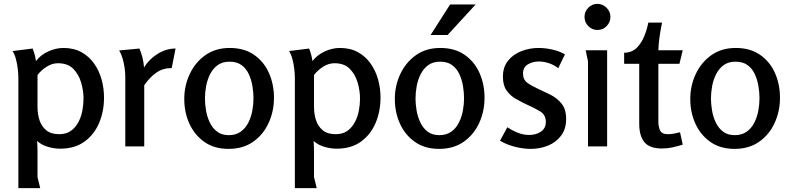

<svg xmlns="http://www.w3.org/2000/svg" viewBox="-20 -757 4091 993"><path d="M149 -506Q155 -490 159.5 -473.5Q164 -457 166 -441Q190 -473 229.5 -491Q269 -509 308 -509Q362 -509 401.5 -487Q441 -465 467 -428Q493 -391 505.5 -345.5Q518 -300 518 -252Q518 -182 493 -122Q468 -62 417.5 -25Q367 12 291 12Q261 12 228 2.5Q195 -7 172 -28Q173 -14 173.5 1Q174 16 174 26V159L188 216H75V-354Q75 -374 72 -400Q69 -426 62.5 -451Q56 -476 45 -493ZM280 -430Q249 -430 220.5 -411.5Q192 -393 174 -369V-204Q174 -167 184.5 -135Q195 -103 219.5 -83Q244 -63 286 -63Q323 -63 347 -80.5Q371 -98 385.5 -125.5Q400 -153 406 -185Q412 -217 412 -247Q412 -288 399.5 -330.5Q387 -373 358.5 -401.5Q330 -430 280 -430Z M701 -506Q721 -460 725 -408Q750 -450 794.5 -478Q839 -506 888 -506L868 -405Q822 -405 788 -381Q754 -357 726 -316V0H628V-361Q628 -381 624.5 -406Q621 -431 614 -455Q607 -479 596 -496Z M1162 13Q1088 13 1037 -23Q986 -59 959.5 -117.5Q933 -176 933 -245Q933 -314 961.5 -374.5Q990 -435 1042.5 -472Q1095 -509 1168 -509Q1243 -509 1294 -473.5Q1345 -438 1371 -379.5Q1397 -321 1397 -251Q1397 -182 1369.5 -121.5Q1342 -61 1289.5 -24Q1237 13 1162 13ZM1163 -58Q1200 -58 1225 -76Q1250 -94 1264.5 -123Q1279 -152 1285 -185Q1291 -218 1291 -248Q1291 -279 1285.5 -312Q1280 -345 1266.5 -374Q1253 -403 1229 -420.5Q1205 -438 1167 -438Q1130 -438 1105.5 -420Q1081 -402 1066.5 -373Q1052 -344 1046 -311Q1040 -278 1040 -248Q1040 -219 1045.5 -186Q1051 -153 1065 -123.5Q1079 -94 1103 -76Q1127 -58 1163 -58Z M1579 -506Q1585 -490 1589.5 -473.5Q1594 -457 1596 -441Q1620 -473 1659.5 -491Q1699 -509 1738 -509Q1792 -509 1831.5 -487Q1871 -465 1897 -428Q1923 -391 1935.5 -345.5Q1948 -300 1948 -252Q1948 -182 1923 -122Q1898 -62 1847.5 -25Q1797 12 1721 12Q1691 12 1658 2.5Q1625 -7 1602 -28Q1603 -14 1603.5 1Q1604 16 1604 26V159L1618 216H1505V-354Q1505 -374 1502 -400Q1499 -426 1492.5 -451Q1486 -476 1475 -493ZM1710 -430Q1679 -430 1650.5 -411.5Q1622 -393 1604 -369V-204Q1604 -167 1614.5 -135Q1625 -103 1649.5 -83Q1674 -63 1716 -63Q1753 -63 1777 -80.5Q1801 -98 1815.5 -125.5Q1830 -153 1836 -185Q1842 -217 1842 -247Q1842 -288 1829.5 -330.5Q1817 -373 1788.5 -401.5Q1760 -430 1710 -430Z M2251 13Q2177 13 2126 -23Q2075 -59 2048.5 -117.5Q2022 -176 2022 -245Q2022 -314 2050.5 -374.5Q2079 -435 2131.5 -472Q2184 -509 2257 -509Q2332 -509 2383 -473.5Q2434 -438 2460 -379.5Q2486 -321 2486 -251Q2486 -182 2458.5 -121.5Q2431 -61 2378.5 -24Q2326 13 2251 13ZM2252 -58Q2289 -58 2314 -76Q2339 -94 2353.5 -123Q2368 -152 2374 -185Q2380 -218 2380 -248Q2380 -279 2374.5 -312Q2369 -345 2355.5 -374Q2342 -403 2318 -420.5Q2294 -438 2256 -438Q2219 -438 2194.5 -420Q2170 -402 2155.5 -373Q2141 -344 2135 -311Q2129 -278 2129 -248Q2129 -219 2134.5 -186Q2140 -153 2154 -123.5Q2168 -94 2192 -76Q2216 -58 2252 -58ZM2308 -734H2440L2295 -576H2207Z M2765 -509Q2799 -509 2835.5 -501Q2872 -493 2902 -476L2867 -404Q2846 -421 2819.5 -430Q2793 -439 2767 -439Q2735 -439 2710 -424Q2685 -409 2685 -377Q2685 -345 2707 -329Q2729 -313 2760 -299Q2793 -284 2827 -267Q2861 -250 2884.5 -221Q2908 -192 2908 -142Q2908 -90 2882 -55.5Q2856 -21 2814.5 -4Q2773 13 2725 13Q2685 13 2642.5 2Q2600 -9 2566 -29L2604 -99Q2629 -82 2658 -70.5Q2687 -59 2717 -59Q2752 -59 2777.5 -76Q2803 -93 2803 -127Q2803 -163 2773.5 -181Q2744 -199 2707 -215Q2677 -229 2648 -245.5Q2619 -262 2600 -289Q2581 -316 2581 -360Q2581 -410 2607.5 -443Q2634 -476 2676.5 -492.5Q2719 -509 2765 -509Z M3137 -670Q3137 -642 3117.5 -622Q3098 -602 3070 -602Q3042 -602 3022.5 -622Q3003 -642 3003 -670Q3003 -697 3022.5 -717Q3042 -737 3070 -737Q3097 -737 3117 -717Q3137 -697 3137 -670ZM3120 -497V0H3021V-440L3009 -497Z M3404 -640Q3397 -606 3391.5 -569Q3386 -532 3385 -497H3511L3494 -427H3385V-127Q3385 -103 3393.5 -83Q3402 -63 3434 -63Q3450 -63 3466 -66Q3482 -69 3497 -73L3511 -9Q3486 -1 3459 5Q3432 11 3404 11Q3340 11 3313 -21.5Q3286 -54 3286 -117V-427H3208V-484Q3249 -485 3274 -510.5Q3299 -536 3313 -572Q3327 -608 3333 -640Z M3779 13Q3705 13 3654 -23Q3603 -59 3576.5 -117.5Q3550 -176 3550 -245Q3550 -314 3578.5 -374.5Q3607 -435 3659.5 -472Q3712 -509 3785 -509Q3860 -509 3911 -473.5Q3962 -438 3988 -379.5Q4014 -321 4014 -251Q4014 -182 3986.5 -121.5Q3959 -61 3906.5 -24Q3854 13 3779 13ZM3780 -58Q3817 -58 3842 -76Q3867 -94 3881.5 -123Q3896 -152 3902 -185Q3908 -218 3908 -248Q3908 -279 3902.5 -312Q3897 -345 3883.5 -374Q3870 -403 3846 -420.5Q3822 -438 3784 -438Q3747 -438 3722.5 -420Q3698 -402 3683.5 -373Q3669 -344 3663 -311Q3657 -278 3657 -248Q3657 -219 3662.5 -186Q3668 -153 3682 -123.5Q3696 -94 3720 -76Q3744 -58 3780 -58Z"/></svg>

Font: Rosario SemiBold
Style: Regular
Weight: 600
Designer: Hector Gatti
Foundry: Omnibus Type
Version: Version 1.101; ttfautohint (v1.8.1.43-b0c9)